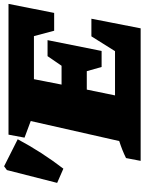

<svg xmlns="http://www.w3.org/2000/svg" viewBox="98 -820 722 959"><g transform="rotate(-90 459.5 -341.0)"><path d="M135 0 149 -73Q169 -83 190.5 -91.5Q212 -100 234 -107L334 -549L251 -580L266 -660H919L874 -432H785L758 -533H543L516 -395H610L658 -465H738L684 -195H604L583 -269H491L462 -128H683L757 -246H845L797 0ZM96 -386 25 -417 89 -668 108 -682 243 -614Q179 -494 96 -386Z"/></g></svg>

Font: Piazzolla Black
Style: Italic
Weight: 900
Italic angle: -11.3°
Designer: Juan Pablo del Peral
Foundry: Huerta Tipografica
Version: Version 1.330